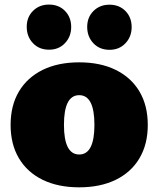

<svg xmlns="http://www.w3.org/2000/svg" viewBox="-20 -802 686 831"><path d="M322.8 8.8Q231 8.8 164.3 -23.9Q97.7 -56.6 61.8 -117.2Q25.9 -177.7 25.9 -261.2Q25.9 -345.2 61.8 -405.8Q97.7 -466.3 164.3 -499.3Q231 -532.2 322.8 -532.2Q414.6 -532.2 481.2 -499.3Q547.9 -466.3 583.7 -405.8Q619.6 -345.2 619.6 -261.2Q619.6 -177.7 583.7 -117.2Q547.9 -56.6 481.2 -23.9Q414.6 8.8 322.8 8.8ZM322.8 -133.3Q388.7 -133.3 388.7 -261.7Q388.7 -390.1 322.8 -390.1Q256.8 -390.1 256.8 -261.7Q256.8 -133.3 322.8 -133.3ZM192.4 -586.9Q149.4 -586.9 122.6 -615.2Q95.7 -643.6 95.7 -686Q95.7 -728 123 -755.1Q150.4 -782.2 191.9 -782.2Q234.4 -782.2 261.2 -754.9Q288.1 -727.5 288.1 -685.1Q288.1 -643.6 261.2 -615.2Q234.4 -586.9 192.4 -586.9ZM454.1 -586.4Q411.1 -586.4 384.3 -614.7Q357.4 -643.1 357.4 -685.5Q357.4 -727.5 384.8 -754.6Q412.1 -781.7 453.6 -781.7Q496.1 -781.7 522.9 -754.4Q549.8 -727.1 549.8 -684.6Q549.8 -643.1 522.9 -614.7Q496.1 -586.4 454.1 -586.4Z"/></svg>

Font: Bevan
Style: Regular
Weight: 400
Designer: Vernon Adams
Foundry: Vernon Adams
Version: Version 2.100; ttfautohint (v1.8.3)